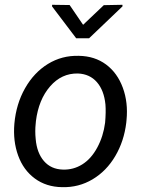

<svg xmlns="http://www.w3.org/2000/svg" viewBox="-20 -771 598 801"><path d="M33.7 0ZM308.6 -538.1Q375 -537.1 422.4 -502Q469.7 -466.8 492.4 -405Q515.1 -343.3 507.8 -270L506.8 -259.3Q497.6 -182.1 460.9 -119.9Q424.3 -57.6 366.2 -22.9Q308.1 11.7 238.8 9.8Q172.9 8.8 125.2 -26.4Q77.6 -61.5 55.7 -122.1Q33.7 -182.6 40 -255.4Q47.4 -337.4 84.5 -402.8Q121.6 -468.3 179.9 -504.2Q238.3 -540 308.6 -538.1ZM128.9 -254.9Q125.5 -224.1 128.9 -190.9Q133.8 -133.3 163.3 -99.1Q192.9 -64.9 242.2 -63.5Q286.1 -62 323.2 -85.2Q360.4 -108.4 385.7 -155.3Q411.1 -202.1 418.5 -259.3Q422.4 -304.2 419.9 -335Q414.1 -394 384.3 -428.2Q354.5 -462.4 305.2 -464.4Q236.8 -465.8 189 -410.6Q141.1 -355.5 129.9 -266.1ZM326.7 -667.5 413.1 -749.5 490.7 -751 491.2 -744.6 351.6 -611.3H297.9L197.3 -744.1V-751L270.5 -750Z"/></svg>

Font: Roboto
Style: Italic
Weight: 400
Italic angle: -12°
Designer: Google
Version: Version 2.134; 2016; ttfautohint (v1.6)